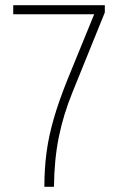

<svg xmlns="http://www.w3.org/2000/svg" viewBox="-20 -720 459 740"><path d="M151 0Q151 -70 159.5 -133.5Q168 -197 188 -265.5Q208 -334 242 -418L343 -665H31V-700H384V-672L260 -366Q224 -278 206.5 -191Q189 -104 188 0Z"/></svg>

Font: Georama SemiCondensed ExtraLight
Style: Regular
Weight: 200
Width: 4
Designer: Jean-Baptiste Levee
Foundry: Production Type
Version: Version 1.000